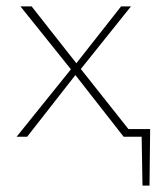

<svg xmlns="http://www.w3.org/2000/svg" viewBox="-20 -428 497 601"><path d="M426 153 423 -24H450L448 153ZM375 -24H443V0H375ZM32 0 202 -211 44 -408H79L219 -230L359 -408H390L233 -212L401 0H367L216 -193L65 0Z"/></svg>

Font: Ysabeau Office Thin
Style: Regular
Weight: 250
Designer: Christian Thalmann (Catharsis Fonts)
Version: Version 2.001;gftools[0.9.30]; featfreeze: tnum,lnum,ss02